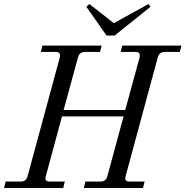

<svg xmlns="http://www.w3.org/2000/svg" viewBox="-30 -940 927 960"><path d="M478 -711.9 470.2 -680.2H394Q367.2 -680.2 359.9 -652.8L288.1 -390.1H596.2L668 -652.8Q668.9 -656.7 668.9 -663.1Q668.9 -680.2 648.9 -680.2H573.2L581.1 -711.9H877L869.1 -680.2H793Q766.1 -680.2 758.8 -652.8L598.1 -59.1Q596.2 -51.3 596.2 -48.8Q596.2 -32.2 617.2 -32.2H692.9L685.1 0H389.2L397 -32.2H473.1Q499.5 -32.2 506.8 -59.1L587.9 -357.9H279.8L199.2 -59.1Q196.8 -49.3 196.8 -48.8Q196.8 -32.2 217.8 -32.2H293.9L286.1 0H-9.8L-2 -32.2H74.2Q100.6 -32.2 107.9 -59.1L269 -652.8Q270 -656.7 270 -663.1Q270 -680.2 250 -680.2H173.8L182.1 -711.9ZM502.9 -762.2 401.9 -905.8 417 -919.9 539.1 -824.2 712.9 -919.9 722.2 -905.8 543 -762.2Z"/></svg>

Font: Flanker Steampunk
Style: Italic
Weight: 400
Italic angle: -12°
Designer: Alexey Kryukov, Leonardo Di Lena
Foundry: Alexey Kryukov, Leonardo Di Lena
Version: 1.210